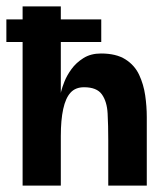

<svg xmlns="http://www.w3.org/2000/svg" viewBox="-23 -583 528 603"><path d="M317 0V-143Q317 -189 315 -226.5Q313 -264 297 -286.5Q281 -309 241 -309Q214 -309 198.5 -292Q183 -275 175.5 -240.5Q168 -206 168 -156V-294Q167 -287 169.5 -297.5Q172 -308 179.5 -327Q187 -346 201.5 -366Q216 -386 239 -400.5Q262 -415 294 -415Q342 -415 371 -396.5Q400 -378 414 -348Q428 -318 433 -283.5Q438 -249 438 -215Q438 -181 438 -155V0ZM48 0V-563H168V0ZM295 -451H-3V-522H295Z"/></svg>

Font: Darker Grotesque Light ExtraBold
Style: Regular
Weight: 800
Version: Version 1.000;gftools[0.9.28]